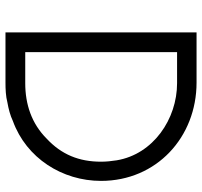

<svg xmlns="http://www.w3.org/2000/svg" viewBox="-38 -682 720 683"><g transform="rotate(90 321.5 -340.0)"><path d="M623 -339.8C623 -538.1 466.8 -679.7 273.4 -679.7H94.7V0H273.4C295.9 0 322.3 -1 343.8 -6.8C366.2 -10.7 389.6 -16.6 410.2 -26.4C542 -74.2 623 -202.1 623 -339.8ZM554.7 -339.8C554.7 -261.7 529.3 -199.2 472.7 -146.5C418.9 -92.8 350.6 -70.3 275.4 -70.3H165V-610.4H275.4C403.3 -610.4 528.3 -525.4 549.8 -395.5C552.7 -377 554.7 -358.4 554.7 -339.8Z"/></g></svg>

Font: My Font
Style: Regular
Weight: 400
Designer: Alfredo Marco Pradil
Version: Version 0.001